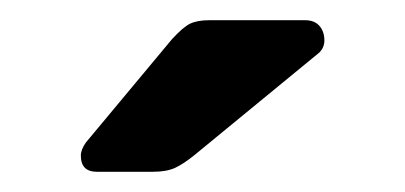

<svg xmlns="http://www.w3.org/2000/svg" viewBox="-20 -765 401 190"><path d="M168 -741.5C163.3 -739.2 157.3 -734 150 -726L65 -624C61.7 -619.3 60 -615 60 -611C60 -600.3 65.3 -595 76 -595H131C140.3 -595 147.8 -596.3 153.5 -599C159.2 -601.7 165.7 -606 173 -612L296 -713C299.3 -716.3 301 -720.3 301 -725C301 -731 299.3 -735.8 296 -739.5C292.7 -743.2 288 -745 282 -745H187C179 -745 172.7 -743.8 168 -741.5Z"/></svg>

Font: Rubik
Style: Regular
Weight: 500
Designer: Hubert & Fischer
Foundry: Hubert & Fischer
Version: Version 1.100